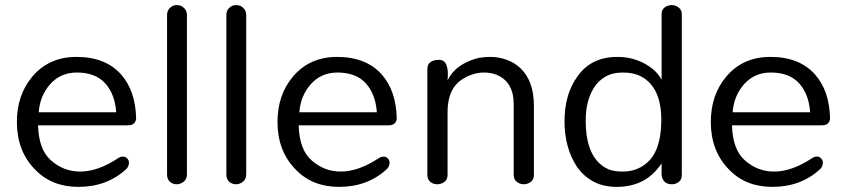

<svg xmlns="http://www.w3.org/2000/svg" viewBox="-20 -716 3288 746"><path d="M508.9 -257Q508.9 -245.6 501.3 -237.3Q493.7 -229.1 477.2 -229.1H127.8Q130.4 -135.4 177.2 -93.7Q226.6 -49.4 291.1 -49.4Q359.5 -49.4 436.7 -100Q446.8 -107.6 457.6 -107.6Q468.4 -107.6 474.7 -100Q481 -92.4 481 -84.8Q481 -69.6 470.9 -59.5Q396.2 10.1 284.8 10.1Q181 10.1 116.5 -57Q45.6 -129.1 45.6 -241.8Q45.6 -346.8 105.1 -417.7Q169.6 -494.9 277.2 -494.9Q389.9 -494.9 450.6 -426.6Q506.3 -363.3 508.9 -257ZM431.6 -279.7Q426.6 -350.6 388.6 -392.4Q350.6 -434.2 278.5 -434.2Q215.2 -434.2 174.7 -388.6Q135.4 -344.3 130.4 -279.7Z M629.1 -657Q629.1 -675.9 641.1 -686.1Q653.2 -696.2 664.6 -696.2Q675.9 -696.2 682.3 -693.7Q688.6 -691.1 693.7 -686.1Q706.3 -675.9 706.3 -657V-39.2Q706.3 -20.3 693.7 -10.1Q681 0 666.5 0Q651.9 0 640.5 -9.5Q629.1 -19 629.1 -39.2Z M859.5 -657Q859.5 -675.9 871.5 -686.1Q883.5 -696.2 894.9 -696.2Q906.3 -696.2 912.7 -693.7Q919 -691.1 924.1 -686.1Q936.7 -675.9 936.7 -657V-39.2Q936.7 -20.3 924.1 -10.1Q911.4 0 896.8 0Q882.3 0 870.9 -9.5Q859.5 -19 859.5 -39.2Z M1521.5 -257Q1521.5 -245.6 1513.9 -237.3Q1506.3 -229.1 1489.9 -229.1H1140.5Q1143 -135.4 1189.9 -93.7Q1239.2 -49.4 1303.8 -49.4Q1372.2 -49.4 1449.4 -100Q1459.5 -107.6 1470.3 -107.6Q1481 -107.6 1487.3 -100Q1493.7 -92.4 1493.7 -84.8Q1493.7 -69.6 1483.5 -59.5Q1408.9 10.1 1297.5 10.1Q1193.7 10.1 1129.1 -57Q1058.2 -129.1 1058.2 -241.8Q1058.2 -346.8 1117.7 -417.7Q1182.3 -494.9 1289.9 -494.9Q1402.5 -494.9 1463.3 -426.6Q1519 -363.3 1521.5 -257ZM1444.3 -279.7Q1439.2 -350.6 1401.3 -392.4Q1363.3 -434.2 1291.1 -434.2Q1227.8 -434.2 1187.3 -388.6Q1148.1 -344.3 1143 -279.7Z M1640.5 -448.1Q1640.5 -465.8 1652.5 -474.7Q1664.6 -483.5 1686.1 -483.5Q1726.6 -483.5 1719 -403.8Q1748.1 -464.6 1830.4 -488.6Q1855.7 -494.9 1886.1 -494.9Q1916.5 -494.9 1947.5 -484.2Q1978.5 -473.4 2002.5 -450.6Q2054.4 -401.3 2054.4 -305.1V-36.7Q2054.4 -17.7 2041.8 -8.9Q2029.1 0 2014.6 0Q2000 0 1988 -9.5Q1975.9 -19 1975.9 -36.7V-311.4Q1975.9 -400 1906.3 -426.6Q1886.1 -434.2 1860.1 -434.2Q1834.2 -434.2 1807.6 -424.1Q1781 -413.9 1762 -397.5Q1719 -359.5 1719 -281V-36.7Q1719 -17.7 1706.3 -8.9Q1693.7 0 1678.5 0Q1663.3 0 1651.9 -9.5Q1640.5 -19 1640.5 -36.7Z M2591.1 0Q2555.7 0 2550.6 -35.4V-81Q2516.5 -31.6 2473.4 -10.8Q2430.4 10.1 2376.6 10.1Q2322.8 10.1 2284.2 -11.4Q2245.6 -32.9 2221.5 -68.4Q2173.4 -141.8 2173.4 -244.3Q2173.4 -349.4 2222.8 -417.7Q2275.9 -494.9 2378.5 -494.9Q2459.5 -494.9 2519 -445.6Q2538 -429.1 2550.6 -406.3V-660.8Q2550.6 -678.5 2562.7 -687.3Q2574.7 -696.2 2589.9 -696.2Q2605.1 -696.2 2617.1 -686.7Q2629.1 -677.2 2629.1 -660.8V-36.7Q2629.1 -17.7 2617.1 -8.9Q2605.1 0 2591.1 0ZM2470.9 -419Q2441.8 -434.2 2400.6 -434.2Q2359.5 -434.2 2331.6 -417.7Q2303.8 -401.3 2287.3 -374.7Q2255.7 -324.1 2255.7 -248.1Q2255.7 -97.5 2344.3 -58.2Q2364.6 -49.4 2401.3 -49.4Q2438 -49.4 2468.4 -65.8Q2498.7 -82.3 2516.5 -108.9Q2549.4 -159.5 2549.4 -250.6Q2549.4 -377.2 2470.9 -419Z M3205.1 -257Q3205.1 -245.6 3197.5 -237.3Q3189.9 -229.1 3173.4 -229.1H2824.1Q2826.6 -135.4 2873.4 -93.7Q2922.8 -49.4 2987.3 -49.4Q3055.7 -49.4 3132.9 -100Q3143 -107.6 3153.8 -107.6Q3164.6 -107.6 3170.9 -100Q3177.2 -92.4 3177.2 -84.8Q3177.2 -69.6 3167.1 -59.5Q3092.4 10.1 2981 10.1Q2877.2 10.1 2812.7 -57Q2741.8 -129.1 2741.8 -241.8Q2741.8 -346.8 2801.3 -417.7Q2865.8 -494.9 2973.4 -494.9Q3086.1 -494.9 3146.8 -426.6Q3202.5 -363.3 3205.1 -257ZM3127.8 -279.7Q3122.8 -350.6 3084.8 -392.4Q3046.8 -434.2 2974.7 -434.2Q2911.4 -434.2 2870.9 -388.6Q2831.6 -344.3 2826.6 -279.7Z"/></svg>

Font: Mandali
Style: Regular
Weight: 400
Designer: Purushoth Kumar Guthula
Foundry: Silikandhra, Hyderabad
Version: Version 1.0.5; ttfautohint (v1.2.25-373a) -l 7 -r 28 -G 50 -